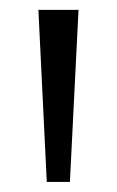

<svg xmlns="http://www.w3.org/2000/svg" viewBox="-20 -828 238 390"><path d="M75 -458.5 58 -808H139.5L122 -458.5Z"/></svg>

Font: Encode Sans SemiCondensed SemiCondensed
Style: Regular
Weight: 400
Width: 4
Designer: Multiple Designers
Foundry: Impallari Type
Version: Version 3.000; ttfautohint (v1.8.3) -l 8 -r 50 -G 200 -x 14 